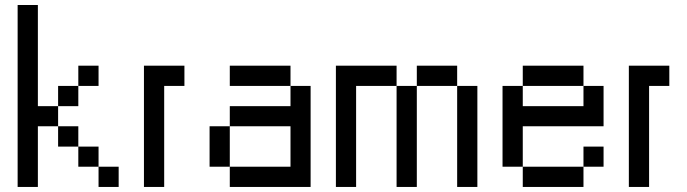

<svg xmlns="http://www.w3.org/2000/svg" viewBox="-20 -740 2719 760"><path d="M129.9 -319.8H210V-240.2H129.9V0H49.8V-720.2H129.9ZM290 -319.8H210V-399.9H290ZM370.1 -399.9H290V-480H370.1ZM290 -159.7H210V-240.2H290ZM370.1 -80.1H290V-159.7H370.1ZM449.7 0H370.1V-80.1H449.7Z M549.8 -480H710V-399.9H629.9V0H549.8Z M1129.9 -399.9H889.6V-480H1129.9ZM889.6 -80.1H809.6V-240.2H889.6ZM1129.9 -399.9H1209.5V0H889.6V-80.1H1129.9V-240.2H889.6V-319.8H1129.9Z M1629.9 0H1549.8V-399.9H1629.9ZM1309.6 -480H1549.8V-399.9H1389.6V0H1309.6ZM1869.6 0H1789.6V-399.9H1869.6ZM1789.6 -399.9H1629.9V-480H1789.6Z M2289.6 0H2049.3V-80.1H2289.6ZM2369.1 -80.1H2289.6V-159.7H2369.1ZM2289.6 -399.9H2049.3V-480H2289.6ZM2369.1 -240.2H2049.3V-80.1H1969.2V-399.9H2049.3V-319.8H2289.6V-399.9H2369.1Z M2469.2 -480H2629.4V-399.9H2549.3V0H2469.2Z"/></svg>

Font: W95FA
Style: Regular
Weight: 400
Designer: FontsArena.com
Foundry: Alina Sava
Version: Version 1.002;Fontself Maker 3.4.0